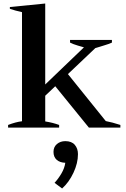

<svg xmlns="http://www.w3.org/2000/svg" viewBox="-20 -725 718 1091"><path d="M664 -15V0H485L294 -235L237 -181V-35Q281 -28 316 -15V0H26V-15Q70 -32 105 -36V-656Q64 -665 36 -675V-685L237 -705V-245L457 -456Q450 -458 422.5 -466Q395 -474 378 -483V-498H616V-483Q602 -476 578 -469Q554 -462 546 -459Q520 -451 522 -452L366 -304L581 -37Q618 -30 664 -15ZM423 151Q423 202 397.5 256.5Q372 311 333 346L290 314Q312 290 329.5 260Q347 230 351 200Q320 199 302 183Q284 167 284 138Q284 110 303.5 93.5Q323 77 351 77Q387 77 405 98Q423 119 423 151Z"/></svg>

Font: Trirong SemiBold
Style: Regular
Weight: 600
Designer: Katatrad Team
Foundry: CadsonDemak
Version: Version 1.000